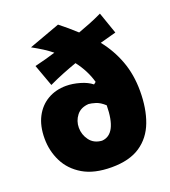

<svg xmlns="http://www.w3.org/2000/svg" viewBox="-158 -990 997 1123"><g transform="rotate(-20 341.0 -429.0)"><path d="M176.3 -557.1 127 -692.9Q162.1 -701.2 194.8 -710.2Q227.5 -719.2 257.3 -728.5Q232.9 -748.5 203.6 -767.1Q174.3 -785.6 139.6 -804.7L333.5 -875.5Q357.9 -856.4 383.3 -835Q408.7 -813.5 434.1 -790Q470.2 -802.7 508.5 -818.1Q546.9 -833.5 585.9 -852.1L632.8 -717.3Q580.6 -703.6 532.2 -689.9Q588.9 -619.1 620.4 -534.2Q651.9 -449.2 651.9 -347.2Q651.9 -238.3 621.1 -156.5Q590.3 -74.7 522.7 -29.3Q455.1 16.1 344.7 16.1Q235.8 16.1 166.7 -24.9Q97.7 -65.9 64.7 -132.3Q31.7 -198.7 31.7 -275.4Q31.7 -354 60.5 -409.2Q89.4 -464.4 139.9 -493.7Q190.4 -522.9 254.4 -522.9Q294.4 -522.9 339.4 -510Q384.3 -497.1 412.1 -474.6L425.8 -485.4Q404.8 -561 352.5 -628.9Q311 -614.3 267.3 -596.9Q223.6 -579.6 176.3 -557.1ZM439.9 -334.5Q411.6 -360.8 385 -368.9Q358.4 -377 342.3 -377.9Q293 -375 267.3 -342Q241.7 -309.1 241.7 -266.6Q241.7 -223.6 267.8 -188.2Q293.9 -152.8 343.8 -149.4Q438 -155.3 439.9 -334.5Z"/></g></svg>

Font: Pinar-DS1-FD ExtraBold
Style: Regular
Weight: 800
Designer: Amin Abedi
Version: Version 2.000